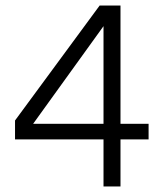

<svg xmlns="http://www.w3.org/2000/svg" viewBox="-20 -670 579 690"><path d="M413 -169V0H352V-169H34V-237L338 -650H413V-225H514V-169ZM352 -225V-576L99 -225Z"/></svg>

Font: Overused Grotesk Book
Style: Regular
Weight: 350
Version: Version 0.003